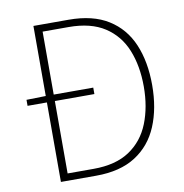

<svg xmlns="http://www.w3.org/2000/svg" viewBox="-81 -803 845 880"><g transform="rotate(-10 341.5 -363.0)"><path d="M42 -370V-398L134 -400H353V-370ZM132 0V-726H296Q408 -726 480 -681Q552 -636 586.5 -555Q621 -474 621 -365Q621 -257 586.5 -174.5Q552 -92 480 -46Q408 0 296 0ZM169 -33H290Q393 -33 457.5 -76Q522 -119 552 -194.5Q582 -270 582 -365Q582 -461 552 -535Q522 -609 457.5 -651Q393 -693 290 -693H169Z"/></g></svg>

Font: Shanggu Sans SC VF
Style: Regular
Weight: 250
Designer: GuiWonder
Version: Version 1.021